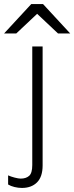

<svg xmlns="http://www.w3.org/2000/svg" viewBox="-74 -740 366 946"><path d="M136 75Q136 131 108.5 158.5Q81 186 34 186Q16 186 -2.5 181.5Q-21 177 -34 169V124Q-21 130 -2 135Q17 140 28 140Q54 140 69.5 126.5Q85 113 85 73V-511H136ZM272 -575H212L109 -672L6 -575H-54L80 -720H138Z"/></svg>

Font: Chivo Thin
Style: Regular
Weight: 100
Designer: Hector Gatti
Foundry: Omnibus-Type
Version: Version 1.007